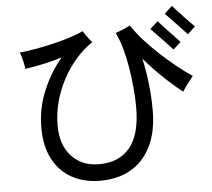

<svg xmlns="http://www.w3.org/2000/svg" viewBox="-59 -928 1123 1019"><g transform="rotate(-5 503.0 -418.5)"><path d="M431 27Q346 26 282 -10Q218 -46 182.5 -114Q147 -182 147 -280Q147 -384 186.5 -477.5Q226 -571 287 -643Q239 -628 188 -617Q137 -606 90 -599Q89 -610 85.5 -627Q82 -644 77 -661.5Q72 -679 68 -688Q108 -692 156 -700.5Q204 -709 252 -720.5Q300 -732 341.5 -745.5Q383 -759 410 -772Q414 -765 422.5 -752.5Q431 -740 440.5 -728Q450 -716 456 -709Q412 -681 372 -636.5Q332 -592 301 -536Q270 -480 252 -416Q234 -352 234 -285Q234 -182 288.5 -122Q343 -62 433 -61Q541 -60 599.5 -129.5Q658 -199 658 -346Q658 -394 653 -448.5Q648 -503 639 -558Q630 -613 616 -662Q602 -711 584 -747Q593 -750 608 -756Q623 -762 638.5 -769Q654 -776 662 -780Q689 -739 727 -697Q765 -655 808 -615.5Q851 -576 893.5 -542Q936 -508 972 -484Q966 -478 954.5 -463Q943 -448 931.5 -432Q920 -416 914 -406Q868 -441 815 -491.5Q762 -542 713 -599Q728 -534 736 -461.5Q744 -389 744 -323Q744 -207 704.5 -128.5Q665 -50 595 -11Q525 28 431 27ZM965 -707Q960 -713 944 -730Q928 -747 908.5 -767.5Q889 -788 873 -804.5Q857 -821 852 -826L894 -864Q899 -858 914.5 -841Q930 -824 949.5 -803.5Q969 -783 985 -766.5Q1001 -750 1006 -745ZM882 -633Q877 -639 861 -656Q845 -673 825.5 -693.5Q806 -714 790 -730.5Q774 -747 769 -752L811 -790Q816 -784 831.5 -767Q847 -750 866.5 -729.5Q886 -709 902 -692Q918 -675 923 -670Z"/></g></svg>

Font: Zen Kaku Gothic Antique Medium
Style: Regular
Weight: 500
Designer: Yoshimichi Ohira
Foundry: Positype
Version: Version 1.002